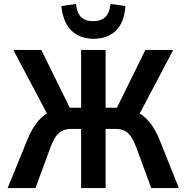

<svg xmlns="http://www.w3.org/2000/svg" viewBox="-20 -960 952 980"><path d="M19 0 121 -250Q140 -296 163.5 -328Q187 -360 217 -379.5Q247 -399 284 -405L227 -367L48 -705H191L346 -390L326 -410H394V-705H519V-410H586L567 -390L722 -705H864L686 -367L630 -405Q668 -398 698.5 -377.5Q729 -357 752 -325Q775 -293 793 -250L893 0H752L677 -204Q658 -256 635 -279Q612 -302 570 -302H519V0H394V-302H343Q305 -302 281 -281.5Q257 -261 236 -204L161 0ZM456 -762Q412 -762 376.5 -780.5Q341 -799 320 -836Q299 -873 293 -929L368 -940Q372 -895 393.5 -873.5Q415 -852 455 -852Q496 -852 517.5 -873Q539 -894 544 -940L620 -929Q615 -847 572.5 -804.5Q530 -762 456 -762Z"/></svg>

Font: Nunito Sans 7pt Condensed
Style: Bold
Weight: 700
Width: 3
Designer: Vernon Adams
Foundry: Vernon Adams
Version: Version 3.101;gftools[0.9.27]